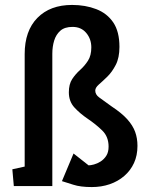

<svg xmlns="http://www.w3.org/2000/svg" viewBox="-20 -754 594 778"><path d="M352 4Q306 4 277 -5.5Q248 -15 231 -20L278 -132L339 -84Q347 -84 360.5 -87.5Q374 -91 387.5 -99.5Q401 -108 410.5 -122.5Q420 -137 420 -160Q420 -200 394.5 -225Q369 -250 335 -273Q304 -294 281.5 -318.5Q259 -343 259 -380Q259 -413 272.5 -433.5Q286 -454 304.5 -470.5Q323 -487 336.5 -508Q350 -529 350 -562Q350 -596 329.5 -620.5Q309 -645 274 -645Q242 -645 224.5 -629.5Q207 -614 199.5 -589.5Q192 -565 192 -536V0H36L30 -68L80 -79V-535Q80 -629 131.5 -681.5Q183 -734 272 -734Q326 -734 370 -717Q414 -700 439 -663Q464 -626 464 -564Q464 -520 449 -491Q434 -462 415 -443.5Q396 -425 381 -412Q366 -399 366 -387Q366 -371 381.5 -359.5Q397 -348 432 -323Q473 -296 495.5 -271Q518 -246 527.5 -220Q537 -194 537 -163Q537 -124 523 -93.5Q509 -63 483.5 -41Q458 -19 424.5 -7.5Q391 4 352 4Z"/></svg>

Font: Kreon SemiBold
Style: Regular
Weight: 600
Designer: Julia Petretta
Foundry: Julia Petretta and Eli Heuer
Version: Version 2.002